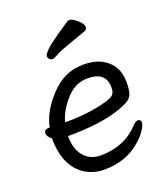

<svg xmlns="http://www.w3.org/2000/svg" viewBox="-136 -815 816 935"><g transform="rotate(-20 271.5 -347.5)"><path d="M155 -258Q266 -258 360 -284Q394 -294 403.5 -305.5Q413 -317 413 -341Q413 -422 318 -422Q252 -422 203.5 -366Q155 -310 143 -258ZM244 24Q191 24 148 -2Q56 -59 56 -206Q34 -223 34 -240Q34 -260 59 -260L64 -261Q78 -337 150.5 -414.5Q223 -492 319 -492Q383 -492 421 -469Q491 -428 491 -340Q491 -305 485 -283.5Q479 -262 458 -249Q437 -236 391 -221Q290 -190 133 -190Q133 -123 165 -85Q197 -47 251 -47Q374 -47 451 -129Q465 -146 478 -146Q494 -146 494 -130Q494 -117 479 -93Q464 -69 433 -42Q358 24 244 24ZM169 -591Q169 -599 189 -620.5Q209 -642 322 -717Q326 -719 334 -719Q343 -719 357 -709Q396 -682 396 -659Q396 -648 385 -643Q336 -625 288 -608.5Q240 -592 219.5 -580Q199 -568 191 -568Q183 -568 176 -575Q169 -582 169 -591Z"/></g></svg>

Font: LXGW WenKai Medium
Style: Regular
Weight: 500
Designer: LXGW / Fontworks Inc.
Foundry: LXGW / Fontworks Inc.
Version: Version 1.501; October 10, 2024